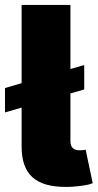

<svg xmlns="http://www.w3.org/2000/svg" viewBox="-20 -747 392 771"><path d="M244.3 3.6Q198.2 3.6 164.6 -6.2Q131 -16 109.4 -36Q87.7 -56.1 77.2 -86.8Q66.8 -117.5 66.8 -159.1V-315L0 -295.5V-393.5L66.8 -413V-727.3H262.8V-469.8L318.2 -485.8V-387.8L262.8 -371.8V-177.6Q264.2 -143.5 299.7 -143.5Q318.2 -143.5 323.9 -146.3L352.3 -11.4Q333.1 -2.1 271.3 2.8Q264.2 3.2 257.5 3.4Q250.7 3.6 244.3 3.6Z"/></svg>

Font: Linik Sans Black
Style: Regular
Weight: 900
Designer: Fonts by Rasmus Andersson / Changes by Cristiano Sobral with parts from Marc Monis
Foundry: rsms
Version: Version 3.020; ttfautohint (v1.6)